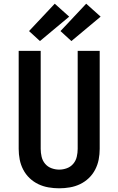

<svg xmlns="http://www.w3.org/2000/svg" viewBox="-20 -1010 640 1038"><path d="M300 8Q271 8 242 3Q213 -2 187 -14.5Q161 -27 140 -47Q119 -67 105.5 -93Q92 -119 86.5 -147.5Q81 -176 81 -205V-735H200V-205Q200 -184 205 -162.5Q210 -141 224 -124.5Q238 -108 258.5 -100.5Q279 -93 300 -93Q321 -93 341.5 -100.5Q362 -108 376 -124.5Q390 -141 395 -162.5Q400 -184 400 -205V-735H519V-205Q519 -176 513.5 -147.5Q508 -119 494.5 -93Q481 -67 460 -47Q439 -27 413 -14.5Q387 -2 358 3Q329 8 300 8ZM366 -788 307 -842 446 -990 524 -920ZM196 -788 137 -842 276 -990 354 -920Z"/></svg>

Font: Iosevka Custom Extended
Style: Bold
Weight: 700
Width: 7
Monospace: yes
Designer: Belleve Invis
Foundry: Belleve Invis
Version: Version 11.2.4; ttfautohint (v1.8.4)